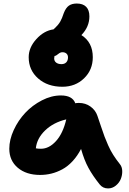

<svg xmlns="http://www.w3.org/2000/svg" viewBox="-20 -1011 726 1078"><path d="M330.1 -523.9Q247.1 -523.9 194.1 -570.6Q141.1 -617.2 141.1 -689.9Q141.1 -744.1 184.1 -791.5Q227.1 -838.9 280.8 -846.2Q283.2 -849.6 288.1 -853Q307.6 -871.6 317.9 -889.2Q328.1 -906.7 337.9 -937Q349.6 -967.3 366.7 -979.2Q383.8 -991.2 411.1 -991.2Q445.3 -991.2 463.6 -972.9Q481.9 -954.6 481.9 -918.9Q481.9 -860.4 437 -814Q501 -773.4 501 -689.9Q501 -618.7 452.1 -571.3Q403.3 -523.9 330.1 -523.9ZM284.2 -683.1Q284.2 -668 295.4 -659.4Q306.6 -650.9 325.2 -650.9Q342.3 -650.9 352.1 -661.1Q361.8 -671.4 361.8 -689Q361.8 -702.1 353.3 -710Q344.7 -717.8 330.1 -717.8Q318.4 -717.8 306.2 -707.3Q293.9 -696.8 286.1 -696.8Q284.2 -687 284.2 -683.1ZM205.1 -28.8Q127.4 -28.8 79.8 -69.1Q32.2 -109.4 32.2 -175.8Q32.2 -226.6 57.1 -280.8Q82 -335 121.8 -377.4Q161.6 -419.9 215.1 -447.5Q268.6 -475.1 321.8 -475.1Q386.7 -475.1 402.8 -431.2Q409.7 -433.1 422.9 -433.1Q460 -433.1 488 -412.8Q516.1 -392.6 526.9 -360.8Q533.7 -340.8 546.9 -301.8Q560.1 -262.7 567.1 -243.7Q574.2 -224.6 587.2 -195.3Q600.1 -166 616 -141.1Q631.8 -116.2 652.8 -89.8Q665.5 -74.7 666.3 -51.3Q667 -27.8 658.2 -6.1Q649.4 15.6 630.1 31.2Q610.8 46.9 586.9 46.9Q557.6 46.9 540 24.9Q500.5 -24.4 476.6 -68.4Q452.6 -112.3 435.1 -174.8Q414.6 -135.3 387.5 -106Q360.4 -76.7 329.8 -60.3Q299.3 -43.9 268.6 -36.4Q237.8 -28.8 205.1 -28.8ZM210 -175.8Q255.4 -175.8 294.4 -218.8Q333.5 -261.7 352.1 -340.8Q279.3 -323.2 233.2 -278.6Q187 -233.9 181.2 -178.2Q192.4 -175.8 210 -175.8Z"/></svg>

Font: Shantell Sans Irregular Bouncy
Style: Bold
Weight: 700
Designer: Stephen Nixon, Anya Danilova, Shantell Martin
Foundry: Arrow Type
Version: Version 1.006;[9816181b4]